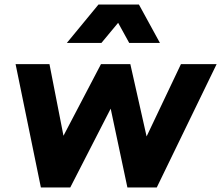

<svg xmlns="http://www.w3.org/2000/svg" viewBox="-20 -830 979 850"><path d="M429 -640 503 -729 552 -640H688L595 -810H416L276 -640ZM291 0 470 -349 544 0H674L939 -546H781L629 -226L557 -546H427L261 -229L199 -546H49L161 0Z"/></svg>

Font: Plus Jakarta Sans ExtraBold
Style: Italic
Weight: 800
Italic angle: -8°
Designer: Gumpita Rahayu
Foundry: Tokotype
Version: Version 2.071;gftools[0.9.30]